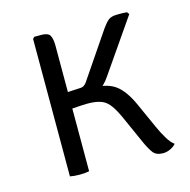

<svg xmlns="http://www.w3.org/2000/svg" viewBox="-81 -572 650 657"><g transform="rotate(-15 244.0 -243.5)"><path d="M158 0Q144.5 3 124 3Q103.5 3 90 0V-487L96 -493H121Q145 -493 151.5 -480.8Q158 -468.5 158 -445ZM417 -89Q428.5 -63.5 440.5 -43.8Q452.5 -24 465 -15Q459 -7 445.8 -0.5Q432.5 6 419 6Q395 6 384.2 -8Q373.5 -22 363 -45L316 -150Q296.5 -193.5 276.5 -209.2Q256.5 -225 213 -225Q203.5 -225 188.8 -224.2Q174 -223.5 156 -222L123 -219V-273H242Q296 -273 325 -251Q354 -229 377 -178ZM300 -296Q281.5 -268.5 259.5 -257.8Q237.5 -247 209 -247H128V-279L203 -283Q210 -283 215.2 -286.5Q220.5 -290 225 -296L335 -458Q346.5 -474.5 357 -483.8Q367.5 -493 390 -493Q400 -493 407.2 -493Q414.5 -493 424 -492L430 -484Z"/></g></svg>

Font: Signika Negative Light
Style: Regular
Weight: 300
Designer: Anna Giedry
Foundry: Anna Giedry
Version: Version 2.001